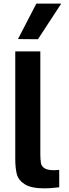

<svg xmlns="http://www.w3.org/2000/svg" viewBox="-20 -1033 381 1057"><path d="M64 -750H202V-188Q202 -152 205.5 -134.5Q209 -117 225.5 -106.5Q242 -96 278 -96Q290 -96 306 -98V-2Q255 4 226 4Q152 4 116.5 -18.5Q81 -41 72.5 -74.5Q64 -108 64 -160ZM79 -818 180 -1013H317L189 -817Z"/></svg>

Font: Lopes Sans
Style: Bold
Weight: 700
Designer: Gabriel Lam, Diego Maldonado
Foundry: TypeRant, Foresti Design
Version: Version 4.000